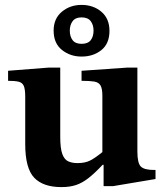

<svg xmlns="http://www.w3.org/2000/svg" viewBox="-20 -754 671 784"><path d="M231 10Q156 10 119.5 -28.5Q83 -67 83 -166V-359Q83 -390 77 -403.5Q71 -417 55.5 -420.5Q40 -424 13 -424V-465L179 -478H226V-195Q226 -148 234.5 -125Q243 -102 259 -95Q275 -88 296 -88Q328 -88 349 -99Q370 -110 398 -133V-363Q398 -392 390.5 -405Q383 -418 364.5 -421Q346 -424 313 -424V-465L500 -478H541V-135Q541 -88 555 -74Q569 -60 609 -60H615V-23L442 6H403V-81H399Q367 -47 341.5 -27Q316 -7 290.5 1.5Q265 10 231 10ZM313 -523Q267 -523 233 -550Q199 -577 199 -629Q199 -678 232.5 -706Q266 -734 313 -734Q361 -734 394 -706Q427 -678 427 -628Q427 -576 394 -549.5Q361 -523 313 -523ZM313 -575Q339 -575 350.5 -590Q362 -605 362 -629Q362 -652 350.5 -667.5Q339 -683 313 -683Q288 -683 276.5 -667.5Q265 -652 265 -629Q265 -605 276.5 -590Q288 -575 313 -575Z"/></svg>

Font: STIX Two Text
Style: Bold
Weight: 700
Designer: Ross Mills, John Hudson & Paul Hanslow, Tiro Typeworks Ltd; with prior portions MicroPress Inc., and Coen Hoffman.
Foundry: Tiro Typeworks Ltd
Version: Version 2.13 b171